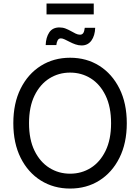

<svg xmlns="http://www.w3.org/2000/svg" viewBox="-20 -1068 801 1098"><path d="M380.9 10.3Q287.1 10.3 213.6 -35.6Q140.1 -81.5 98.1 -165.5Q56.2 -249.5 56.2 -363.3Q56.2 -477.5 98.1 -561.5Q140.1 -645.5 213.6 -691.7Q287.1 -737.8 380.9 -737.8Q475.1 -737.8 548.1 -691.7Q621.1 -645.5 663.1 -561.5Q705.1 -477.5 705.1 -363.3Q705.1 -249.5 663.1 -165.5Q621.1 -81.5 548.1 -35.6Q475.1 10.3 380.9 10.3ZM380.9 -74.7Q446.3 -74.7 499.3 -107.9Q552.2 -141.1 583.7 -205.6Q615.2 -270 615.2 -363.3Q615.2 -457 583.7 -521.7Q552.2 -586.4 499.3 -619.6Q446.3 -652.8 380.9 -652.8Q315.4 -652.8 262.2 -619.4Q209 -585.9 177.5 -521.5Q146 -457 146 -363.3Q146 -270 177.5 -205.8Q209 -141.6 262.2 -108.2Q315.4 -74.7 380.9 -74.7ZM446.8 -808.1Q428.7 -808.1 411.4 -814.2Q394 -820.3 378.7 -828.4Q363.3 -836.4 350.3 -842.5Q337.4 -848.6 328.1 -848.6Q315.4 -848.6 309.3 -836.4Q303.2 -824.2 302.2 -810.1H241.2Q242.7 -854 261.7 -882.6Q280.8 -911.1 319.8 -911.1Q338.9 -911.1 355 -904.8Q371.1 -898.4 385.3 -890.4Q399.4 -882.3 412.4 -876Q425.3 -869.6 437.5 -869.6Q449.7 -869.6 456.1 -878.9Q462.4 -888.2 464.8 -909.2H524.4Q522.9 -863.8 502.7 -835.9Q482.4 -808.1 446.8 -808.1ZM516.1 -1047.9V-985.8H246.1V-1047.9Z"/></svg>

Font: Inter 18pt
Style: Regular
Weight: 400
Designer: Rasmus Andersson
Foundry: rsms
Version: Version 4.001;git-66647c0bb